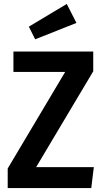

<svg xmlns="http://www.w3.org/2000/svg" viewBox="-20 -952 521 972"><path d="M318 -932 367 -836 158 -753 126 -817ZM452 -691V-591L163 -106H455L442 0H19V-99L310 -588H48V-691Z"/></svg>

Font: Fira Sans Condensed Medium
Style: Regular
Weight: 500
Width: 3
Designer: Carrois Corporate & Edenspiekermann AG
Foundry: Carrois Corporate GbR & Edenspiekermann AG
Version: Version 4.203;PS 004.203;hotconv 1.0.88;makeotf.lib2.5.64775